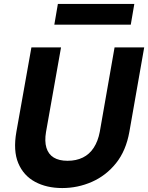

<svg xmlns="http://www.w3.org/2000/svg" viewBox="-20 -940 750 972"><path d="M295 12Q216 12 157.5 -19.5Q99 -51 72.5 -114Q46 -177 63 -273L139 -700H289L213 -272Q205 -225 215 -192Q225 -159 252 -142.5Q279 -126 322 -126Q366 -126 399.5 -142.5Q433 -159 454.5 -192Q476 -225 485 -272L560 -700H710L635 -273Q618 -177 567.5 -114Q517 -51 445.5 -19.5Q374 12 295 12ZM255 -815 273 -920H660L642 -815Z"/></svg>

Font: DM Sans 9pt Black
Style: Italic
Weight: 900
Italic angle: -10°
Version: Version 4.004;gftools[0.9.30]